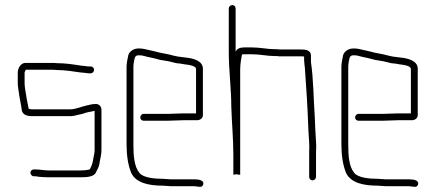

<svg xmlns="http://www.w3.org/2000/svg" viewBox="-20 -711 1719 757"><path d="M338 -449H331C322 -449 309 -452 301 -452C270 -457 237 -462 204 -462C197 -463 191 -463 184 -463H80C63 -463 50 -443 50 -425V-383C50 -371 53 -358 54 -348C57 -323 63 -301 66 -276C69 -259 86 -253 106 -253H257C264 -253 270 -254 275 -255C287 -259 295 -259 308 -263C322 -269 338 -270 353 -274V-118C353 -112 352 -107 351 -102C348 -90 348 -82 345 -71C343 -60 338 -52 334 -43H333C322 -40 311 -39 298 -39H172C155 -39 135 -43 120 -43H114C106 -43 100 -38 100 -30C100 -23 106 -16 113 -16H119C123 -16 128 -15 133 -14C144 -13 160 -12 172 -12H298C324 -12 352 -14 359 -33C364 -42 370 -54 372 -65C374 -83 380 -99 380 -118V-278C380 -291 371 -301 358 -301C344 -301 334 -298 321 -295C301 -291 279 -280 257 -280H106C101 -280 97 -281 93 -282C90 -300 85 -320 83 -336C81 -350 77 -367 77 -383V-425C77 -427 81 -433 81 -436H183C190 -436 196 -436 203 -435C236 -435 270 -429 300 -425C309 -425 323 -422 331 -422H338C345 -422 351 -429 351 -436C351 -443 345 -449 338 -449Z M622 -6C590 -6 545 -10 530 -29C509 -54 506 -97 506 -142V-449C506 -454 507 -460 508 -467C511 -482 511 -493 527 -493C532 -493 537 -493 541 -492L561 -487C577 -484 597 -479 611 -475L635 -471C650 -469 661 -465 675 -462L693 -460L710 -457C722 -456 753 -452 753 -439V-264H703C690 -264 656 -262 641 -262H546C539 -262 533 -255 533 -248C533 -241 539 -235 546 -235H641C655 -235 690 -237 703 -237H757C769 -237 780 -245 780 -257V-440C780 -471 743 -481 713 -484L697 -486C685 -487 675 -489 663 -492C640 -499 615 -501 592 -508L566 -514C552 -517 543 -520 527 -520C507 -520 491 -509 486 -494C484 -484 479 -462 479 -449V-142C479 -99 485 -58 498 -28C517 10 566 21 622 21C632 21 642 23 652 23H744C759 23 776 32 781 17C787 -2 760 -4 744 -4H652C642 -4 632 -6 622 -6Z M882 -677V-506C882 -434 892 -360 892 -289C894 -225 900 -164 900 -101V-22L913 -24C917 -23 921 -22 925 -22H927V-438C927 -457 931 -481 934 -496C937 -497 939 -497 942 -497H975C1005 -497 1033 -490 1063 -490C1069 -490 1075 -490 1080 -489H1166C1169 -489 1174 -489 1179 -488V-478C1179 -473 1179 -468 1180 -463C1180 -458 1181 -452 1182 -444C1188 -364 1193 -281 1196 -197C1197 -168 1201 -142 1199 -114V-14C1199 -6 1204 0 1212 0C1220 0 1226 -6 1226 -14V-114C1227 -125 1227 -138 1226 -152C1224 -183 1222 -218 1221 -251C1216 -323 1216 -399 1206 -466V-492C1206 -513 1186 -516 1166 -516H1081C1076 -517 1070 -517 1064 -517C1034 -517 1006 -524 975 -524H942C926 -524 914 -519 909 -507V-677C909 -685 904 -691 896 -691C888 -691 882 -685 882 -677Z M1469 -6C1437 -6 1392 -10 1377 -29C1356 -54 1353 -97 1353 -142V-449C1353 -454 1354 -460 1355 -467C1358 -482 1358 -493 1374 -493C1379 -493 1384 -493 1388 -492L1408 -487C1424 -484 1444 -479 1458 -475L1482 -471C1497 -469 1508 -465 1522 -462L1540 -460L1557 -457C1569 -456 1600 -452 1600 -439V-264H1550C1537 -264 1503 -262 1488 -262H1393C1386 -262 1380 -255 1380 -248C1380 -241 1386 -235 1393 -235H1488C1502 -235 1537 -237 1550 -237H1604C1616 -237 1627 -245 1627 -257V-440C1627 -471 1590 -481 1560 -484L1544 -486C1532 -487 1522 -489 1510 -492C1487 -499 1462 -501 1439 -508L1413 -514C1399 -517 1390 -520 1374 -520C1354 -520 1338 -509 1333 -494C1331 -484 1326 -462 1326 -449V-142C1326 -99 1332 -58 1345 -28C1364 10 1413 21 1469 21C1479 21 1489 23 1499 23H1591C1606 23 1623 32 1628 17C1634 -2 1607 -4 1591 -4H1499C1489 -4 1479 -6 1469 -6Z"/></svg>

Font: Electronic
Style: Lt
Weight: 300
Version: Version 1.011